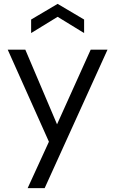

<svg xmlns="http://www.w3.org/2000/svg" viewBox="-20 -753 596 993"><path d="M123 220 233 -20 20 -496H111L275 -110L449 -496H536L211 220ZM141 -582V-652L278 -733L415 -652V-582L278 -666Z"/></svg>

Font: Rethink Sans
Style: Regular
Weight: 400
Designer: The Rethink Sans project authors (Hans Thiessen). DM Sans designed by Colophon Foundry.
Foundry: Rethink Communications LLC
Version: Version 1.001